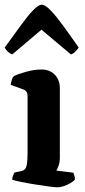

<svg xmlns="http://www.w3.org/2000/svg" viewBox="-22 -795 362 815"><path d="M222 0Q211 0 185 -3.5Q159 -7 127.5 -12Q96 -17 69 -22.5Q42 -28 30 -32Q30 -40 33 -48.5Q36 -57 40 -63L65 -68Q76 -70 82.5 -75.5Q89 -81 92 -97.5Q95 -114 95 -146V-388Q95 -398 90.5 -405Q86 -412 78 -415L23 -435Q25 -446 28 -456Q31 -466 37 -472Q55 -481 89.5 -490.5Q124 -500 154 -500Q189 -500 210.5 -478Q232 -456 232 -421V-127Q232 -106 226.5 -91Q221 -76 217 -71L289 -62Q291 -58 293.5 -50.5Q296 -43 296 -33Q291 -26 277.5 -18Q264 -10 249 -5Q234 0 222 0ZM30 -564Q19 -568 10.5 -576.5Q2 -585 -2 -593Q35 -644 65 -685.5Q95 -727 118 -751Q141 -775 155 -775Q170 -775 193 -751Q216 -727 246 -686Q276 -645 312 -593Q308 -587 299.5 -577.5Q291 -568 279 -564L154 -669Z"/></svg>

Font: Texturina 12pt
Style: Bold
Weight: 700
Designer: Guillermo Torres Carreño
Foundry: Omnibus-Type
Version: Version 1.002